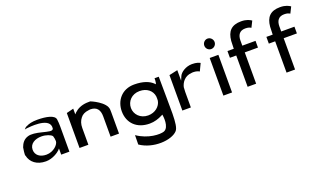

<svg xmlns="http://www.w3.org/2000/svg" viewBox="-89 -1359 3771 2225"><g transform="rotate(-20 1796.0 -246.0)"><path d="M200 -458H199C185 -453 174 -443 162 -428C168 -430 178 -432 188 -433C220 -436 459 -466 471 -352C472 -345 472 -338 471 -331C469 -310 447 -308 429 -310C382 -315 301 -343 245 -347C215 -349 194 -349 173 -343C119 -328 90 -288 73 -240C71 -235 57 -139 66 -141C84 -55 157 3 268 3C351 3 421 -47 442 -67L459 -86V-10H560V-320C560 -352 558 -382 554 -411C545 -464 447 -485 335 -485C271 -485 230 -474 200 -458ZM299 -68C221 -68 167 -109 167 -176C167 -250 236 -287 314 -287C372 -287 428 -265 443 -244L444 -243V-242C450 -223 455 -201 455 -179C455 -137 389 -68 299 -68Z M1172 -10V-270C1172 -283 1172 -294 1171 -307C1166 -403 986 -476 986 -475C971 -475 955 -475 941 -474C872 -469 824 -444 789 -411L772 -393V-463L685 -441V-10H794V-216C794 -265 807 -303 831 -333C852 -362 885 -380 932 -385C939 -387 945 -388 953 -388C1035 -388 1068 -340 1068 -260V-10Z M1725 -214C1713 -147 1649 -92 1563 -92C1466 -92 1403 -163 1403 -241C1403 -323 1466 -392 1563 -392C1652 -392 1714 -341 1725 -268V-267C1725 -258 1726 -248 1726 -237C1726 -229 1725 -222 1725 -216ZM1797 189C1850 132 1830 -83 1830 -472H1778C1778 -458 1778 -431 1774 -417L1769 -401L1757 -413C1716 -453 1645 -485 1530 -485C1377 -485 1290 -372 1290 -241C1290 -95 1390 3 1547 3C1607 3 1657 -14 1705 -38L1719 -45L1721 -30C1721 -30 1744 117 1668 146C1619 163 1471 161 1340 70L1338 185C1489 289 1721 272 1797 189Z M2341 -456C2326 -464 2298 -478 2241 -478C2162 -478 2096 -430 2079 -390L2058 -340V-470L1953 -447V-10H2058V-201C2058 -220 2059 -240 2061 -258V-259C2074 -314 2116 -377 2200 -383C2203 -384 2212 -385 2219 -385C2260 -385 2283 -375 2298 -366Z M2449 -629C2449 -593 2478 -565 2512 -565C2547 -565 2576 -594 2576 -629C2576 -665 2546 -694 2512 -694C2478 -694 2449 -665 2449 -629ZM2566 -10V-474H2459V-10Z M3071 -713C3052 -726 3014 -749 2945 -749C2827 -749 2771 -691 2761 -575C2759 -548 2758 -520 2758 -489V-479H2680V-396H2758V-10H2863V-396H3026V-479H2863V-545C2864 -607 2890 -655 2962 -655C2999 -655 3018 -647 3033 -637Z M3551 -713C3532 -726 3494 -749 3425 -749C3307 -749 3251 -691 3241 -575C3239 -548 3238 -520 3238 -489V-479H3160V-396H3238V-10H3343V-396H3506V-479H3343V-545C3344 -607 3370 -655 3442 -655C3479 -655 3498 -647 3513 -637Z"/></g></svg>

Font: Bluebird
Style: LiExt
Weight: 300
Designer: Jasper
Foundry: Cannot Into Space Fonts
Version: Version 0.98